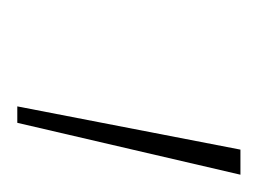

<svg xmlns="http://www.w3.org/2000/svg" viewBox="-58 -696 298 222"><g transform="rotate(90 91.0 -585.0)"><path d="M103 -456 153 -714H182L122 -456Z"/></g></svg>

Font: Noto Sans UI SemiCondensed Thin
Style: Italic
Weight: 250
Width: 4
Italic angle: -12°
Designer: Monotype Design Team
Foundry: Monotype Imaging Inc.
Version: Version 1.901